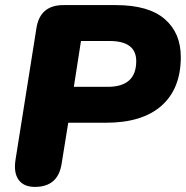

<svg xmlns="http://www.w3.org/2000/svg" viewBox="-20 -725 730 754"><path d="M117 9Q73 9 53 -19Q33 -47 41 -98L123 -614Q137 -705 229 -705H435Q563 -705 626.5 -650.5Q690 -596 690 -501Q690 -377 614.5 -310Q539 -243 396 -243H248L222 -82Q208 9 117 9ZM270 -384H403Q515 -384 515 -485Q515 -564 410 -564H298Z"/></svg>

Font: Nunito Black
Style: Italic
Weight: 900
Italic angle: -9°
Designer: Vernon Adams
Foundry: Vernon Adams
Version: Version 3.601; ttfautohint (v1.8.2.53-6de2)